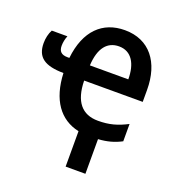

<svg xmlns="http://www.w3.org/2000/svg" viewBox="-134 -658 883 958"><g transform="rotate(20 307.5 -179.5)"><path d="M321 3V191H426V7C473 4 510 -6 548 -26V-118C496 -91 453 -79 394 -79C309 -79 263 -133 261 -244H572V-307C572 -454 498 -550 367 -550C249 -550 169 -474 153 -325H143C110 -325 96 -340 96 -369C96 -387 100 -406 107 -423H24C13 -403 7 -377 7 -351C7 -275 52 -245 151 -244C157 -104 218 -19 321 3ZM367 -464C434 -464 466 -407 466 -325H262C267 -420 306 -464 367 -464Z"/></g></svg>

Font: Noto Sans UI SemiCondensed Medium
Style: Regular
Weight: 500
Width: 4
Designer: Monotype Design Team
Foundry: Monotype Imaging Inc.
Version: Version 1.901